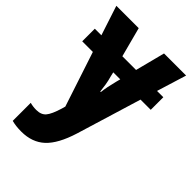

<svg xmlns="http://www.w3.org/2000/svg" viewBox="-234 -640 971 971"><g transform="rotate(45 251.5 -155.0)"><path d="M2 -550H162L204 -391H302L343 -550H501L452 -391H497V-301H424L318 47Q286 150 237.5 195Q189 240 112 240Q92 240 75 238Q58 236 43 232V103Q53 106 64.5 107.5Q76 109 88 109Q123 109 140.5 88Q158 67 174 14L180 -7L83 -301H7V-391H54ZM251 -186H255Q257 -206 261.5 -228Q266 -250 273 -278L279 -301H229L234 -279Q241 -255 245 -230.5Q249 -206 251 -186Z"/></g></svg>

Font: Noto Sans Condensed ExtraBold
Style: Regular
Weight: 800
Width: 3
Designer: Monotype Design Team
Foundry: Monotype Imaging Inc.
Version: Version 2.013; ttfautohint (v1.8.4.7-5d5b)